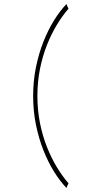

<svg xmlns="http://www.w3.org/2000/svg" viewBox="-20 -767 437 950"><path d="M319 140Q290 107 262.5 62Q235 17 213 -38Q191 -93 178 -157Q165 -221 165 -292Q165 -363 178 -427Q191 -491 213 -546Q235 -601 262.5 -646Q290 -691 319 -724Q316 -730 313.5 -735.5Q311 -741 309 -747Q277 -714 247.5 -666.5Q218 -619 195 -561Q172 -503 158 -435Q144 -367 144 -292Q144 -217 158 -149Q172 -81 195 -23Q218 35 247.5 82.5Q277 130 309 163Q311 157 313.5 151.5Q316 146 319 140Z"/></svg>

Font: Josefin Slab ExtraLight
Style: Regular
Weight: 250
Designer: Santiago Orozco
Foundry: Typemade
Version: Version 2.000